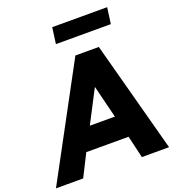

<svg xmlns="http://www.w3.org/2000/svg" viewBox="-211 -1203 1205 1340"><g transform="rotate(-20 392.0 -533.0)"><path d="M332.1 -1066 315.9 -946H723.9L740.1 -1066ZM590.5 -825H416.5L-28 0H174L257.3 -165H571.3L610 0H812ZM529.6 -330H343.6L468.1 -570H470.1Z"/></g></svg>

Font: Hussar Techniczny
Style: Bold 
Weight: 700
Foundry: Cannot Into Space Fonts
Version: Version 0.77